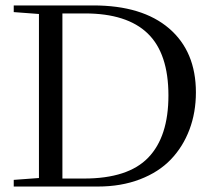

<svg xmlns="http://www.w3.org/2000/svg" viewBox="-20 -683 762 703"><path d="M30.3 0V-24.4L122.6 -31.2V-631.8L30.3 -638.7V-663.1H321.3Q501 -663.1 599.1 -578.9Q697.3 -494.6 697.3 -344.7Q697.3 -271 673.6 -208.3Q649.9 -145.5 605.5 -99.1Q561 -52.7 492.4 -26.4Q423.8 0 337.9 0ZM208.5 -29.3H287.6Q449.2 -29.3 522.9 -106Q596.7 -182.6 596.7 -333.5Q596.7 -487.3 520.8 -560.5Q444.8 -633.8 291 -633.8H208.5Z"/></svg>

Font: Elstob 18pt
Style: Regular
Weight: 400
Designer: Peter S. Baker
Version: Version 1.015